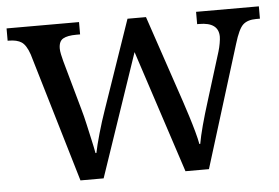

<svg xmlns="http://www.w3.org/2000/svg" viewBox="-43 -594 949 652"><g transform="rotate(-5 431.0 -268.0)"><path d="M75 -441Q64 -473 48.5 -483.5Q33 -494 4 -494H1V-536H248V-494H235Q205 -494 190 -485.5Q175 -477 175 -452Q175 -444 177.5 -432Q180 -420 183 -409L230 -241Q237 -217 243.5 -187.5Q250 -158 256 -131.5Q262 -105 265 -88H268Q273 -113 284.5 -153.5Q296 -194 309 -231L413 -533H476L576 -237Q584 -213 593 -184.5Q602 -156 609 -130.5Q616 -105 619 -88H622Q631 -139 661 -234L711 -395Q715 -408 717.5 -422.5Q720 -437 720 -445Q720 -494 654 -494H647V-536H861V-494H848Q819 -494 803.5 -480Q788 -466 773 -416L644 0H564L427 -418L285 0H206Z"/></g></svg>

Font: Noto Serif Makasar
Style: Regular
Weight: 400
Designer: Sérgio Martins
Version: Version 1.001; ttfautohint (v1.8.4.7-5d5b)